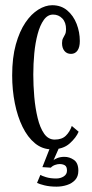

<svg xmlns="http://www.w3.org/2000/svg" viewBox="-20 -548 344 718"><path d="M173.5 10.5Q138.5 10.5 111 -12Q83.5 -34.5 64.5 -73.2Q45.5 -112 35.5 -161.8Q25.5 -211.5 25.5 -266Q25.5 -332.5 39.2 -381.8Q53 -431 75 -463.5Q97 -496 123.5 -512.2Q150 -528.5 175 -528.5Q208.5 -528.5 231.5 -509Q254.5 -489.5 266.5 -458.8Q278.5 -428 278.5 -394.5Q278.5 -371.5 269.8 -359Q261 -346.5 245.5 -346.5Q230 -346.5 221 -357.5Q212 -368.5 212 -386.5Q212 -398.5 215.8 -405.2Q219.5 -412 223.2 -419.2Q227 -426.5 227 -438.5Q227 -464.5 213 -479Q199 -493.5 178.5 -493.5Q158 -493.5 143.8 -473.5Q129.5 -453.5 120.8 -420.8Q112 -388 108.2 -348.2Q104.5 -308.5 104.5 -269Q104.5 -228.5 108.2 -185.8Q112 -143 120.8 -106.8Q129.5 -70.5 145 -48.2Q160.5 -26 184.5 -26Q211.5 -26 226.2 -40.5Q241 -55 248.5 -77L274 -55.5Q265 -33.5 240.5 -11.5Q216 10.5 173.5 10.5ZM191.5 150Q165.5 150 145.8 145Q126 140 118.5 136L131 106Q136 109.5 152.2 114.5Q168.5 119.5 190 119.5Q206 119.5 218.2 111.8Q230.5 104 230.5 90Q230.5 75 222.5 70.2Q214.5 65.5 203 65.5Q195 65.5 185.8 68.8Q176.5 72 170 79L138.5 77L169 -0.5H203L180 51.5Q182.5 48 194.2 43.2Q206 38.5 221 38.5Q240 38.5 256.5 50Q273 61.5 273 90.5Q273 112 261 125Q249 138 230.2 144Q211.5 150 191.5 150Z"/></svg>

Font: Imbue Thin
Style: Regular
Weight: 400
Version: Version 1.102